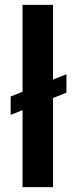

<svg xmlns="http://www.w3.org/2000/svg" viewBox="-20 -770 317 790"><path d="M253.4 -464.4V-388.7L23.9 -297.4V-373ZM198.2 -750V0H72.8V-750Z"/></svg>

Font: Roboto Condensed SemiBold
Style: Regular
Weight: 600
Designer: Christian Robertson
Foundry: Google
Version: Version 3.008; 2023